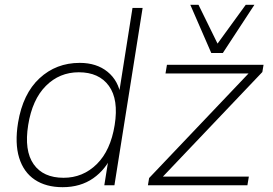

<svg xmlns="http://www.w3.org/2000/svg" viewBox="-20 -769 1135 797"><path d="M240 8Q171 8 124.5 -23Q78 -54 59.5 -114Q41 -174 55 -260Q75 -380 144 -444Q213 -508 311 -508Q381 -508 426.5 -471Q472 -434 482 -369H472L530 -736H572L455 0H413L434 -131H448Q420 -66 367 -29Q314 8 240 8ZM244 -31Q324 -31 381.5 -87.5Q439 -144 456 -250Q473 -356 432 -412.5Q391 -469 307 -469Q227 -469 170.5 -412.5Q114 -356 97 -250Q80 -144 119.5 -87.5Q159 -31 244 -31ZM594 0 599 -30 1024 -477 1022 -464H667L673 -500H1074L1069 -470L643 -22L645 -36H1013L1007 0ZM857 -549 770 -749H804L883 -588L1000 -749H1036L905 -549Z"/></svg>

Font: Mulish ExtraLight ExtraLight
Style: Italic
Weight: 250
Italic angle: -9°
Version: Version 3.603